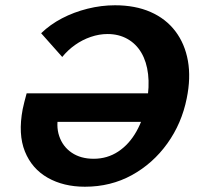

<svg xmlns="http://www.w3.org/2000/svg" viewBox="-20 -693 757 728"><path d="M302 15Q221 15 161 -19Q101 -53 74.5 -118.5Q48 -184 66 -279Q68 -290 72.5 -307Q77 -324 81 -339L220 -307Q216 -300 211.5 -289Q207 -278 204 -266Q191 -217 204.5 -177Q218 -137 252 -114Q286 -91 335 -91Q387 -91 428.5 -118.5Q470 -146 497.5 -195Q525 -244 537 -308Q547 -364 541.5 -411.5Q536 -459 516 -493Q496 -527 463 -545.5Q430 -564 388 -564Q356 -564 324 -553Q292 -542 264.5 -522.5Q237 -503 216 -477L136 -567Q170 -600 215 -623.5Q260 -647 312 -660Q364 -673 416 -673Q493 -673 551 -647.5Q609 -622 645 -574.5Q681 -527 692.5 -462.5Q704 -398 688 -320Q669 -225 614.5 -149Q560 -73 480 -29Q400 15 302 15ZM142 -231 81 -339H583L560 -231Z"/></svg>

Font: Ysabeau ExtraBold
Style: Italic
Weight: 800
Italic angle: -12°
Designer: Christian Thalmann (Catharsis Fonts)
Version: Version 2.002